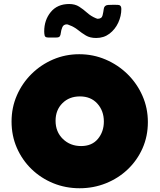

<svg xmlns="http://www.w3.org/2000/svg" viewBox="-20 -956 816 982"><path d="M39.1 -334.5Q39.1 -405.8 66.2 -468Q93.3 -530.3 141.1 -577.6Q189 -625 251.7 -651.9Q314.5 -678.7 385.3 -678.7Q456.5 -678.7 520 -651.6Q583.5 -624.5 632.1 -576.9Q680.7 -529.3 708.5 -466.3Q736.3 -403.3 736.3 -331.5Q736.3 -259.3 709 -197.5Q681.6 -135.7 633.3 -89.8Q585 -43.9 521.7 -18.6Q458.5 6.8 387.2 6.8Q315.4 6.8 252.2 -19Q189 -44.9 141.1 -91.3Q93.3 -137.7 66.2 -199.7Q39.1 -261.7 39.1 -334.5ZM264.2 -338.4Q264.2 -281.7 301.5 -245.4Q338.9 -209 395 -209Q450.2 -209 480.7 -245.6Q511.2 -282.2 511.2 -334.5Q511.2 -389.2 478 -426Q444.8 -462.9 388.7 -462.9Q334 -462.9 299.1 -428Q264.2 -393.1 264.2 -338.4ZM600.6 -910.6Q600.6 -874 584.7 -839.8Q568.8 -805.7 540 -783.7Q511.2 -761.7 471.7 -761.7Q440.4 -761.7 419.2 -774.4Q397.9 -787.1 378.4 -803Q358.9 -818.8 333 -828.1Q332.5 -828.6 328.1 -830.1Q323.7 -831.5 322.8 -831.5Q304.7 -831.5 298.6 -816.4Q292.5 -801.3 291 -787.1Q290 -775.9 285.6 -770Q281.2 -764.2 268.6 -764.2H226.1Q210.9 -764.2 208.5 -773.9Q206.1 -783.7 206.1 -795.4Q206.1 -853.5 239.7 -894.5Q273.4 -935.5 334 -935.5Q363.8 -935.5 385 -921.9Q406.2 -908.2 425.5 -890.9Q444.8 -873.5 469.2 -863.3Q470.2 -862.8 474.4 -861.3Q478.5 -859.9 479 -859.9Q500.5 -859.9 504.6 -877.4Q508.8 -895 510.7 -910.6Q513.2 -929.2 532.7 -930.7Q544.9 -931.6 557.1 -931.4Q569.3 -931.2 581.5 -931.2Q600.6 -931.2 600.6 -910.6Z"/></svg>

Font: Belanosima
Style: Bold
Weight: 700
Designer: The DocRepair Project, Santiago Orozco
Foundry: Google
Version: Version 2.000